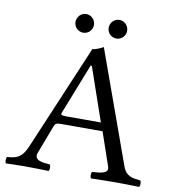

<svg xmlns="http://www.w3.org/2000/svg" viewBox="-88 -883 871 963"><g transform="rotate(10 347.5 -402.0)"><path d="M155 -79 210 -224C215 -237 221 -241 245 -241H456L514 -72C526 -38 488 -34 440 -31C434 -25 434 -4 440 2C477 1 532 0 571 0C612 0 650 1 685 2C691 -4 691 -25 685 -31C646 -35 612 -38 595 -86L389 -658C374 -649 347 -638 334 -638L107 -102C81 -40 51 -34 7 -31C1 -25 1 -4 7 2C33 1 66 0 96 0C137 0 187 1 224 2C230 -4 230 -25 224 -31C186 -34 139 -38 155 -79ZM263 -283C241 -283 234 -286 238 -296L340 -555H346L440 -283ZM227 -758C227 -732 248 -711 274 -711C300 -711 321 -732 321 -758C321 -784 300 -806 274 -806C248 -806 227 -784 227 -758ZM396 -758C396 -732 417 -711 443 -711C469 -711 490 -732 490 -758C490 -784 469 -806 443 -806C417 -806 396 -784 396 -758Z"/></g></svg>

Font: Libertinus Math
Style: Regular
Weight: 400
Designer: Philipp H. Poll, Khaled Hosny
Foundry: Caleb Maclennan
Version: Version 7.050;RELEASE